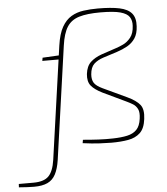

<svg xmlns="http://www.w3.org/2000/svg" viewBox="-188 -766 895 1029"><g transform="rotate(-5 259.0 -251.0)"><path d="M376 -712Q448 -712 493 -702.5Q538 -693 558.5 -668.5Q579 -644 576 -599Q574 -559 557.5 -534.5Q541 -510 515 -495.5Q489 -481 458 -471Q417 -458 384.5 -447.5Q352 -437 333 -419Q314 -401 311 -363Q309 -335 320 -317.5Q331 -300 365 -284L493 -224Q540 -202 560 -177Q580 -152 573 -100Q567 -50 542 -26.5Q517 -3 477.5 4Q438 11 387 11Q364 11 324 9Q284 7 233 0L236 -18Q280 -14 320 -12Q360 -10 397 -11Q442 -12 474 -19Q506 -26 525 -45.5Q544 -65 549 -104Q554 -138 545 -156Q536 -174 520.5 -183.5Q505 -193 488 -201L362 -261Q320 -282 302 -304.5Q284 -327 288 -367Q293 -409 316 -430.5Q339 -452 375.5 -465Q412 -478 456 -492Q472 -497 494.5 -507.5Q517 -518 535 -540.5Q553 -563 555 -603Q557 -631 544.5 -650.5Q532 -670 496 -680Q460 -690 388 -690Q317 -690 274 -677Q231 -664 209 -629.5Q187 -595 178 -530L92 78Q85 125 69.5 154.5Q54 184 26 197Q-2 210 -46 210Q-56 210 -82.5 209Q-109 208 -128 206L-127 188H-48Q8 188 33.5 162.5Q59 137 68 76L154 -532Q163 -595 183.5 -631Q204 -667 233.5 -684.5Q263 -702 299.5 -707Q336 -712 376 -712ZM164 -480 160 -458H56L59 -475L153 -480Z"/></g></svg>

Font: Exo 2 Thin
Style: Italic
Weight: 250
Italic angle: -8°
Designer: Natanael Gama
Foundry: Natanael Gama
Version: Version 2.010